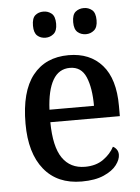

<svg xmlns="http://www.w3.org/2000/svg" viewBox="-54 -789 614 842"><g transform="rotate(-5 253.5 -368.5)"><path d="M272 10Q165 10 106.5 -62Q48 -134 48 -264Q48 -405 104 -476Q160 -547 262 -547Q356 -547 409.5 -486Q463 -425 463 -306V-261H157Q158 -153 192.5 -103Q227 -53 292 -53Q340 -53 372.5 -76Q405 -99 421 -130Q430 -126 437 -116.5Q444 -107 444 -93Q444 -72 426 -48Q408 -24 369.5 -7Q331 10 272 10ZM354 -316Q354 -395 333.5 -443Q313 -491 263 -491Q214 -491 188 -446Q162 -401 158 -316ZM347 -632Q325 -632 310 -645Q295 -658 295 -689Q295 -722 310 -734.5Q325 -747 347 -747Q367 -747 382.5 -734.5Q398 -722 398 -689Q398 -658 382.5 -645Q367 -632 347 -632ZM169 -632Q147 -632 132.5 -645Q118 -658 118 -689Q118 -722 132.5 -734.5Q147 -747 169 -747Q189 -747 204.5 -734.5Q220 -722 220 -689Q220 -658 204.5 -645Q189 -632 169 -632Z"/></g></svg>

Font: Noto Serif Sinhala SemiCondensed Medium
Style: Regular
Weight: 500
Width: 4
Designer: Jelle Bosma - Monotype Design Team
Foundry: Monotype Imaging Inc.
Version: Version 2.007; ttfautohint (v1.8.4.7-5d5b)